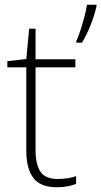

<svg xmlns="http://www.w3.org/2000/svg" viewBox="-20 -873 427 810"><path d="M223 -118Q246 -118 265.5 -121Q285 -124 301 -130V-97Q285 -91 265 -87Q245 -83 220 -83Q151 -83 121 -122Q91 -161 91 -236V-589H11V-615L91 -624L103 -752H130V-623H298V-589H130V-239Q130 -180 150.5 -149Q171 -118 223 -118ZM387 -846Q379 -810 363 -769Q347 -728 326 -693H302V-700Q310 -716 319 -744Q328 -772 336 -802Q344 -832 347 -853H387Z"/></svg>

Font: Noto Sans Telugu UI ExtraLight
Style: Regular
Weight: 200
Designer: Jelle Bosma - Monotype Design Team
Foundry: Monotype Imaging Inc.
Version: Version 2.005; ttfautohint (v1.8.4.7-5d5b)